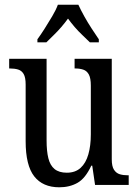

<svg xmlns="http://www.w3.org/2000/svg" viewBox="-20 -786 587 816"><path d="M232 10Q162 10 125.5 -36.5Q89 -83 89 -186V-427Q89 -457 80.5 -471.5Q72 -486 57 -490.5Q42 -495 22 -495H19V-536H178V-189Q178 -144 185.5 -113.5Q193 -83 212 -67.5Q231 -52 264 -52Q300 -52 322.5 -72.5Q345 -93 355.5 -130Q366 -167 366 -215V-422Q366 -454 357.5 -469.5Q349 -485 334 -490Q319 -495 300 -495H297V-536H455V-109Q455 -79 464.5 -64.5Q474 -50 489 -45.5Q504 -41 523 -41H527V0H384L372 -82H368Q343 -28 309.5 -9Q276 10 232 10ZM139 -619Q153 -638 169.5 -664Q186 -690 202 -717Q218 -744 226 -766H313Q323 -744 338 -717Q353 -690 370 -664Q387 -638 400 -619V-606H362Q347 -621 330 -637Q313 -653 297.5 -671Q282 -689 269 -707Q256 -689 240.5 -671Q225 -653 208.5 -637Q192 -621 177 -606H139Z"/></svg>

Font: Noto Serif Khmer Condensed
Style: Regular
Weight: 400
Width: 3
Designer: Danh Hong and the Monotype Design Team
Foundry: Monotype Imaging Inc.
Version: Version 2.004